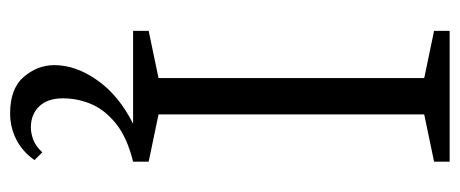

<svg xmlns="http://www.w3.org/2000/svg" viewBox="-278 -372 887 370"><g transform="rotate(90 165.0 -186.5)"><path d="M198 237Q150 237 127.5 210.5Q105 184 105 152Q105 110 134.5 68.5Q164 27 218 0H39V-30L130 -49V-561L39 -580V-610H291V-580L200 -561V-49L291 -30V0Q243 12 216.5 34Q190 56 179.5 82Q169 108 169 135Q169 165 184.5 181Q200 197 225 197Q236 197 248.5 192.5Q261 188 273 175L288 190Q272 213 248.5 225Q225 237 198 237Z"/></g></svg>

Font: Manuale Light
Style: Regular
Weight: 300
Designer: Eduardo Tunni / Pablo Cosgaya
Foundry: Eduardo Tunni / Pablo Cosgaya
Version: Version 1.002